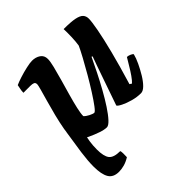

<svg xmlns="http://www.w3.org/2000/svg" viewBox="-191 -629 959 959"><g transform="rotate(-45 288.0 -150.0)"><path d="M102 200Q62 200 46 173Q30 146 30 91Q30 51 37.5 -3.5Q45 -58 56 -126L117 -64Q110 -37 106 -12Q102 13 102 43Q102 91 117.5 111Q133 131 179 131Q181 135 181.5 148.5Q182 162 181 176Q160 189 140 194.5Q120 200 102 200ZM216 0Q199 0 172.5 -9Q146 -18 118.5 -31Q91 -44 72.5 -56.5Q54 -69 52 -75Q52 -106 59 -145.5Q66 -185 76.5 -226.5Q87 -268 97.5 -304.5Q108 -341 115 -366.5Q122 -392 122 -398Q122 -410 114 -413.5Q106 -417 92 -417H43Q43 -430 46 -443.5Q49 -457 50 -464Q65 -471 91.5 -479.5Q118 -488 145 -494Q172 -500 186 -500Q212 -500 230.5 -487.5Q249 -475 249 -450Q249 -433 241 -400.5Q233 -368 221.5 -328Q210 -288 198.5 -247.5Q187 -207 179.5 -174Q172 -141 172 -123Q181 -113 198 -104.5Q215 -96 223 -96Q229 -96 246 -118.5Q263 -141 286 -177Q309 -213 332.5 -253.5Q356 -294 375.5 -330Q395 -366 405 -388Q409 -413 410 -444.5Q411 -476 410 -500Q461 -500 488 -494.5Q515 -489 525.5 -477.5Q536 -466 536 -448Q536 -427 526.5 -376Q517 -325 497.5 -248.5Q478 -172 448 -73L459 -66Q470 -76 484 -96Q498 -116 511.5 -139Q525 -162 535 -178Q544 -178 555.5 -173Q567 -168 569 -163Q564 -142 551 -114.5Q538 -87 522 -60.5Q506 -34 489 -17Q472 0 457 0Q429 0 400 -8Q371 -16 350 -26.5Q329 -37 326 -44L376 -188Q388 -223 399 -254Q410 -285 416 -301L411 -304Q395 -270 374.5 -229Q354 -188 331.5 -147.5Q309 -107 287 -73.5Q265 -40 246.5 -20Q228 0 216 0Z"/></g></svg>

Font: Texturina 12pt ExtraBold
Style: Italic
Weight: 800
Italic angle: -11°
Designer: Guillermo Torres Carreño
Foundry: Omnibus-Type
Version: Version 1.002